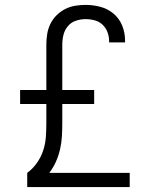

<svg xmlns="http://www.w3.org/2000/svg" viewBox="-20 -763 640 783"><path d="M91 0V-58Q114 -75 130.5 -98.5Q147 -122 156 -149Q165 -176 167 -204.5Q169 -233 169 -261V-339H62V-396H169V-581Q169 -603 172.5 -624.5Q176 -646 185.5 -665.5Q195 -685 210.5 -700.5Q226 -716 245.5 -726Q265 -736 286.5 -739.5Q308 -743 329 -743Q360 -743 390 -735Q420 -727 443.5 -707Q467 -687 478.5 -658Q490 -629 490 -598Q490 -596 490 -594Q490 -592 490 -590H425Q425 -591 425 -592.5Q425 -594 425 -595Q425 -614 418.5 -631.5Q412 -649 398.5 -662Q385 -675 366.5 -680Q348 -685 329 -685Q309 -685 289.5 -678.5Q270 -672 257 -656.5Q244 -641 239 -621.5Q234 -602 234 -581V-396H364V-339H234V-261Q234 -234 232.5 -207.5Q231 -181 225 -154.5Q219 -128 208 -103.5Q197 -79 181 -58H509V0Z"/></svg>

Font: Iosevka Aile Custom Light
Style: Regular
Weight: 300
Designer: Belleve Invis
Foundry: Belleve Invis
Version: Version 17.0.2; ttfautohint (v1.8.3)